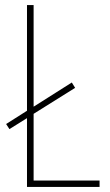

<svg xmlns="http://www.w3.org/2000/svg" viewBox="-20 -827 432 754"><path d="M86 -93V-363L17 -320L4 -340L86 -392V-807H112V-408L262 -503L275 -482L112 -380V-118H371V-93Z"/></svg>

Font: Noto Sans Telugu UI Condensed Thin
Style: Regular
Weight: 100
Width: 3
Designer: Jelle Bosma - Monotype Design Team
Foundry: Monotype Imaging Inc.
Version: Version 2.005; ttfautohint (v1.8.4.7-5d5b)